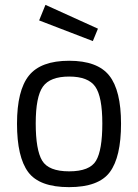

<svg xmlns="http://www.w3.org/2000/svg" viewBox="-20 -760 568 790"><path d="M50 -251Q50 -388 99 -449Q148 -510 264.5 -510Q381 -510 429.5 -449Q478 -388 478 -251Q478 -114 432 -52Q386 10 264 10Q142 10 96 -52Q50 -114 50 -251ZM127 -252.5Q127 -143 153.5 -99Q180 -55 264.5 -55Q349 -55 375 -98.5Q401 -142 401 -252Q401 -362 372 -403.5Q343 -445 264.5 -445Q186 -445 156.5 -403.5Q127 -362 127 -252.5ZM167 -740 383 -642 362 -591 141 -676Z"/></svg>

Font: Titillium-CLs Web
Style: CLs-Regular
Weight: 400
Version: Version 1.002;PS 57.000;hotconv 1.0.70;makeotf.lib2.5.55311